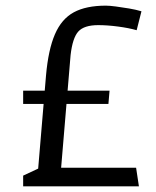

<svg xmlns="http://www.w3.org/2000/svg" viewBox="-20 -660 552 680"><path d="M113 -37 143 -393Q151 -484 174.5 -538.5Q198 -593 241.5 -616.5Q285 -640 355 -640Q368 -640 390.5 -637Q413 -634 437 -630Q461 -626 481 -620L464 -553Q436 -561 398 -566Q360 -571 328 -571Q278 -571 257.5 -548.5Q237 -526 230 -465L196 -60ZM62 0V-38L122 -66H462L472 0ZM62 -292V-339H368L364 -292Z"/></svg>

Font: Changa Light
Style: Regular
Weight: 300
Designer: Eduardo Rodriguez Tunni
Foundry: Eduardo Rodriguez Tunni
Version: Version 3.002; ttfautohint (v1.8.2)